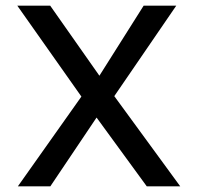

<svg xmlns="http://www.w3.org/2000/svg" viewBox="-20 -657 700 677"><path d="M43 0 267 -316.5 41 -637H157L330.5 -390L486.5 -637H601.5L383 -318L615.5 0H497.5L320.5 -242.5L157.5 0Z"/></svg>

Font: Karla Medium
Style: Regular
Weight: 500
Designer: Jonathan Pinhorn
Version: Version 2.001